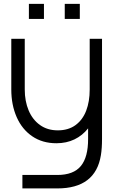

<svg xmlns="http://www.w3.org/2000/svg" viewBox="-20 -746 632 1020"><path d="M133.5 -725.5H213.5V-645.5H133.5ZM324 -725.5H404V-645.5H324ZM456.5 -540H522V-7.5Q522 42 516 78.5Q487.5 255 284.5 255H99V183.5H284.5Q370.5 183.5 409.5 136Q448.5 88.5 448 -8.5V-64Q418 -26 375.5 -5.5Q333 15 279.5 15Q205.5 15 151.2 -22Q97 -59 68.5 -124Q40 -189 40 -270.5V-540H111.5V-270.5Q111.5 -208.5 132.2 -159.2Q153 -110 192.5 -81.8Q232 -53.5 287 -53.5Q343 -53.5 381 -81.2Q419 -109 437.8 -157.8Q456.5 -206.5 456.5 -270.5Z"/></svg>

Font: CCSD_manrope
Style: Regular
Weight: 400
Designer: Mikhail Sharanda
Foundry: Mikhail Sharanda
Version: Version 4.503